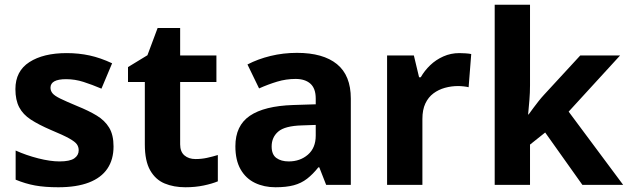

<svg xmlns="http://www.w3.org/2000/svg" viewBox="-20 -780 2649 810"><path d="M459 -162Q459 -107 433 -68.5Q407 -30 355 -10Q303 10 226 10Q169 10 128 2.5Q87 -5 46 -22V-145Q90 -125 141 -112Q192 -99 231 -99Q275 -99 293.5 -112Q312 -125 312 -146Q312 -160 304.5 -171Q297 -182 272 -196Q247 -210 194 -232Q143 -254 110 -275.5Q77 -297 61 -327.5Q45 -358 45 -404Q45 -480 104 -518Q163 -556 261 -556Q312 -556 358 -546Q404 -536 453 -513L408 -406Q368 -423 332 -434.5Q296 -446 259 -446Q226 -446 209.5 -437Q193 -428 193 -410Q193 -397 201.5 -386.5Q210 -376 234.5 -364Q259 -352 307 -332Q354 -313 388 -292.5Q422 -272 440.5 -241.5Q459 -211 459 -162Z M805 -109Q830 -109 853 -114Q876 -119 899 -126V-15Q875 -5 839.5 2.5Q804 10 762 10Q713 10 674.5 -6Q636 -22 613.5 -61.5Q591 -101 591 -171V-434H520V-497L602 -547L645 -662H740V-546H893V-434H740V-171Q740 -140 758 -124.5Q776 -109 805 -109Z M1233 -557Q1343 -557 1401.5 -509.5Q1460 -462 1460 -364V0H1356L1327 -74H1323Q1300 -45 1275.5 -26Q1251 -7 1219.5 1.5Q1188 10 1142 10Q1094 10 1055.5 -8.5Q1017 -27 995 -65.5Q973 -104 973 -163Q973 -250 1034 -291.5Q1095 -333 1217 -337L1312 -340V-364Q1312 -407 1289.5 -427Q1267 -447 1227 -447Q1187 -447 1149 -435.5Q1111 -424 1073 -407L1024 -508Q1068 -531 1121.5 -544Q1175 -557 1233 -557ZM1254 -251Q1182 -249 1154 -225Q1126 -201 1126 -162Q1126 -128 1146 -113.5Q1166 -99 1198 -99Q1246 -99 1279 -127.5Q1312 -156 1312 -208V-253Z M1918 -556Q1929 -556 1944 -555Q1959 -554 1968 -552L1957 -412Q1950 -414 1936.5 -415.5Q1923 -417 1913 -417Q1884 -417 1857 -409.5Q1830 -402 1808.5 -386Q1787 -370 1774.5 -343.5Q1762 -317 1762 -278V0H1613V-546H1726L1748 -454H1755Q1771 -482 1795 -505Q1819 -528 1850.5 -542Q1882 -556 1918 -556Z M2216 -420Q2216 -389 2213.5 -358.5Q2211 -328 2208 -297H2210Q2220 -311 2230.5 -325Q2241 -339 2252 -353Q2263 -367 2275 -380L2428 -546H2596L2379 -309L2609 0H2437L2280 -221L2216 -170V0H2067V-760H2216Z"/></svg>

Font: Noto Sans Telugu
Style: Regular
Weight: 400
Designer: Jelle Bosma - Monotype Design Team
Foundry: Monotype Imaging Inc.
Version: Version 2.003